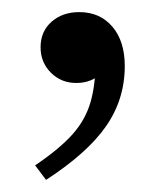

<svg xmlns="http://www.w3.org/2000/svg" viewBox="-20 -127 269 317"><path d="M56 170 38 146Q78 119 99.5 95Q121 71 129.5 41.5Q138 12 138 -30L164 -49Q164 -24 148 -7Q132 10 106 10Q81 10 64 -7Q47 -24 47 -49Q47 -75 65 -91Q83 -107 111 -107Q145 -107 165.5 -83Q186 -59 186 -18Q186 37 155 81.5Q124 126 56 170Z"/></svg>

Font: Hedvig Letters Serif 24pt 24pt
Style: Regular
Weight: 400
Version: Version 1.000